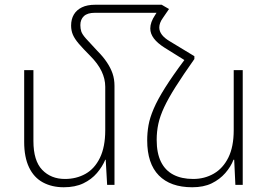

<svg xmlns="http://www.w3.org/2000/svg" viewBox="-20 -780 1132 810"><path d="M463 -418V0H432L426 -106H424Q412 -77 389 -50Q366 -23 331.5 -6.5Q297 10 249 10Q199 10 161 -10.5Q123 -31 102.5 -74Q82 -117 82 -181V-484H121V-185Q121 -102 158 -63.5Q195 -25 254 -25Q302 -25 340.5 -46.5Q379 -68 401.5 -114Q424 -160 424 -231V-414Q424 -447 408.5 -479.5Q393 -512 360 -545Q330 -575 312.5 -595.5Q295 -616 287.5 -633.5Q280 -651 280 -672Q280 -699 291.5 -718.5Q303 -738 325.5 -749Q348 -760 382 -760H662V-726H380Q349 -726 334 -712Q319 -698 319 -674Q319 -659 323 -647Q327 -635 342.5 -617.5Q358 -600 391 -565Q415 -541 431 -517Q447 -493 455 -469.5Q463 -446 463 -418ZM758 -527 775 -551 800 -543V-531Q752 -463 721 -414Q690 -365 672.5 -327.5Q655 -290 648 -257.5Q641 -225 641 -190Q641 -134 659 -97.5Q677 -61 711.5 -43Q746 -25 795 -25Q843 -25 882 -47.5Q921 -70 943.5 -115.5Q966 -161 966 -231V-484H1004V0H973L968 -106H965Q954 -77 930.5 -50Q907 -23 873 -6.5Q839 10 791 10Q699 10 650 -40Q601 -90 601 -188Q601 -220 606.5 -251.5Q612 -283 628.5 -321.5Q645 -360 676.5 -410Q708 -460 758 -527ZM800 -543 759 -526 674 -579Q644 -598 629 -618Q614 -638 614 -660Q614 -673 619 -687Q624 -701 634 -716L662 -760L693 -742L667 -704Q659 -693 655.5 -683Q652 -673 652 -664Q652 -648 663 -633.5Q674 -619 696 -606Z"/></svg>

Font: Noto Sans Armenian ExtraLight
Style: Regular
Weight: 250
Designer: Monotype Design Team
Foundry: Monotype Imaging Inc.
Version: Version 2.007